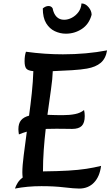

<svg xmlns="http://www.w3.org/2000/svg" viewBox="-20 -1088 650 1117"><path d="M67 9Q73 -9 83.5 -25.5Q94 -42 112 -55Q110 -70 110 -85Q110 -123 118 -185Q126 -247 136 -322Q111 -315 90 -306Q89 -312 88 -321Q87 -330 87 -336Q87 -370 102.5 -388.5Q118 -407 149 -415Q158 -480 165 -546.5Q172 -613 174 -674Q142 -677 132.5 -689.5Q123 -702 123 -732Q123 -764 131 -787Q239 -772 346 -772Q483 -772 603 -795Q595 -747 566 -722.5Q537 -698 486 -689Q453 -683 398 -679.5Q343 -676 287 -674Q286 -633 276.5 -566.5Q267 -500 256 -420Q279 -419 303 -418.5Q327 -418 344 -418Q386 -418 417.5 -424.5Q449 -431 469 -448Q473 -431 473 -413Q473 -373 455.5 -355.5Q438 -338 400 -338Q385 -338 361.5 -338.5Q338 -339 309 -339Q275 -339 246 -338Q239 -278 234.5 -215.5Q230 -153 230 -91H235Q317 -92 377 -95.5Q437 -99 482.5 -106Q528 -113 568 -123Q560 -60 526.5 -25.5Q493 9 441 9Q412 9 353.5 2Q295 -5 221 -5Q180 -5 141.5 -1.5Q103 2 67 9ZM229 -1039Q236 -1045 244.5 -1049Q253 -1053 262 -1053Q278 -1053 286 -1040Q292 -1008 309 -990.5Q326 -973 353 -973Q376 -973 398.5 -985Q421 -997 436.5 -1018Q452 -1039 454 -1068Q477 -1068 495 -1046.5Q513 -1025 513 -1002Q498 -947 456 -919.5Q414 -892 363 -892Q330 -892 299 -906.5Q268 -921 248.5 -953Q229 -985 229 -1039Z"/></svg>

Font: Merienda Medium
Style: Regular
Weight: 500
Designer: Eduardo Rodriguez Tunni
Foundry: Eduardo Rodriguez Tunni
Version: Version 2.001; ttfautohint (v1.8.4.7-5d5b)